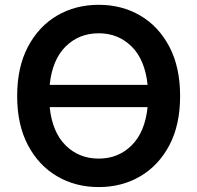

<svg xmlns="http://www.w3.org/2000/svg" viewBox="-20 -757 809 787"><path d="M384.8 9.8Q289.1 9.8 213.6 -34.7Q138.2 -79.1 94.2 -162.6Q50.3 -246.1 50.3 -363.3Q50.3 -481 94.2 -564.7Q138.2 -648.4 213.6 -692.9Q289.1 -737.3 384.8 -737.3Q480 -737.3 555.4 -692.9Q630.9 -648.4 674.6 -564.7Q718.3 -481 718.3 -363.3Q718.3 -245.6 674.6 -162.4Q630.9 -79.1 555.4 -34.7Q480 9.8 384.8 9.8ZM183.6 -409.2H585Q574.2 -512.2 519.5 -566.4Q464.8 -620.6 384.8 -620.6Q303.7 -620.6 249 -566.4Q194.3 -512.2 183.6 -409.2ZM384.8 -106.9Q464.8 -106.9 519.5 -161.1Q574.2 -215.3 585 -317.9H183.6Q194.3 -215.3 249 -161.1Q303.7 -106.9 384.8 -106.9Z"/></svg>

Font: Inter SemiBold
Style: Regular
Weight: 600
Designer: Rasmus Andersson
Foundry: rsms
Version: Version 4.001;git-9221beed3